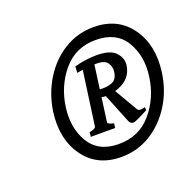

<svg xmlns="http://www.w3.org/2000/svg" viewBox="-71 -723 484 475"><g transform="rotate(-20 171.0 -486.0)"><path d="M339.8 -486.8Q333.5 -440.4 310.3 -403.6Q287.1 -366.7 252.2 -345.2Q217.3 -323.7 174.8 -323.7Q111.3 -323.7 77.9 -370.4Q44.4 -417 53.7 -486.8Q60.5 -532.7 83.5 -569.6Q106.4 -606.4 141.4 -627.9Q176.3 -649.4 218.8 -649.4Q281.7 -649.4 315.4 -603Q349.1 -556.6 339.8 -486.8ZM306.6 -486.8Q314 -540 290.3 -578.9Q266.6 -617.7 212.9 -617.7Q159.7 -617.7 127 -578.9Q94.2 -540 86.9 -486.8Q79.6 -433.6 103 -394.8Q126.5 -356 179.7 -356Q233.4 -356 266.4 -394.8Q299.3 -433.6 306.6 -486.8ZM263.7 -532.7Q259.8 -505.9 237.8 -492.2Q215.8 -478.5 187.5 -478.5Q181.6 -478.5 172.9 -481L173.8 -500.5Q180.2 -499 188.5 -499Q206.1 -499 216.6 -504.9Q227.1 -510.7 229.5 -528.3Q231 -541.5 223.6 -551.8Q216.3 -562 195.8 -562Q184.6 -562 169.9 -560.5Q155.3 -559.1 142.6 -556.6L143.6 -573.2Q155.3 -576.7 170.4 -579.1Q185.5 -581.5 202.1 -581.5Q238.3 -581.5 252.2 -566.2Q266.1 -550.8 263.7 -532.7ZM271.5 -412.1 270.5 -411.1Q262.7 -407.2 249.3 -400.4Q235.8 -393.6 231.4 -393.6Q223.6 -393.6 220.2 -401.9L187 -484.4L209 -493.2L250 -422.9Q254.4 -414.1 270.5 -419.9ZM184.1 -396.5H120.1L121.1 -408.2Q137.2 -411.6 138.2 -416.5L159.7 -571.8H190.9L169.9 -416.5Q168.9 -412.1 185.5 -408.2Z"/></g></svg>

Font: Dai Banna SIL SemiBold
Style: Italic
Weight: 600
Italic angle: -11°
Designer: Victor Gaultney
Foundry: SIL International
Version: Version 4.000